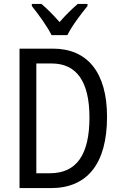

<svg xmlns="http://www.w3.org/2000/svg" viewBox="-20 -963 620 983"><path d="M244 -783H325C347 -829 395 -892 428 -932V-943H378C343 -912 319 -889 285 -850C254 -885 220 -920 192 -943H143V-932C178 -888 222 -828 244 -783ZM528 -365C528 -593 427 -714 251 -714H80V0H241C426 0 528 -124 528 -365ZM438 -362C438 -172 373 -76 235 -76H166V-638H245C370 -638 438 -548 438 -362Z"/></svg>

Font: Noto Sans Myanmar UI Condensed
Style: Regular
Weight: 400
Width: 3
Designer: Monotype Design Team
Foundry: Monotype Imaging Inc.
Version: Version 2.103